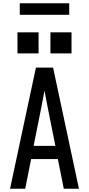

<svg xmlns="http://www.w3.org/2000/svg" viewBox="-20 -1145 540 1165"><path d="M41 0 198 -735H302L459 0H367L331 -180H169L133 0ZM316 -260 270 -490Q265 -516 260 -542Q255 -568 250 -595Q245 -568 240 -542Q235 -516 230 -490L184 -260ZM286 -821V-949H414V-821ZM86 -821V-949H214V-821ZM100 -1055V-1125H400V-1055Z"/></svg>

Font: Iosevka SS04 Medium
Style: Regular
Weight: 500
Monospace: yes
Designer: Belleve Invis
Foundry: Belleve Invis
Version: Version 19.0.0; ttfautohint (v1.8.4)